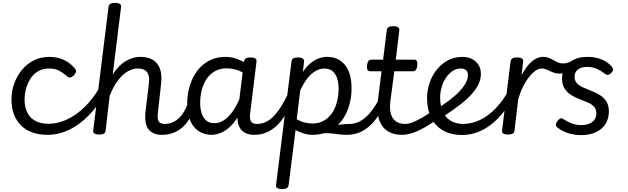

<svg xmlns="http://www.w3.org/2000/svg" viewBox="-20 -910 4317 1320"><path d="M310 17Q189 17 124 -48Q59 -113 59 -226Q59 -283 77.5 -335Q96 -387 130 -428.5Q164 -470 211.5 -494.5Q259 -519 319 -519Q370 -519 415 -500Q460 -481 494 -440Q506 -425 502.5 -414Q499 -403 488 -392Q475 -380 463 -377.5Q451 -375 439 -387Q414 -409 387 -424Q360 -439 315 -439Q276 -439 244.5 -421.5Q213 -404 192 -373Q171 -342 160 -304Q149 -266 149 -224Q149 -175 167 -137.5Q185 -100 222 -79.5Q259 -59 314 -59Q328 -59 334.5 -47.5Q341 -36 340 -21Q339 -6 331.5 5.5Q324 17 310 17Z M306 17Q298 17 293.5 5.5Q289 -6 289.5 -21Q290 -36 296 -47.5Q302 -59 312 -59Q378 -59 441.5 -89Q505 -119 561.5 -174Q618 -229 662 -304Q667 -313 679 -308Q691 -303 699.5 -293Q708 -283 703 -274Q655 -183 591.5 -118Q528 -53 456 -18Q384 17 306 17Z M1093 17Q1060 17 1036.5 6.5Q1013 -4 999 -24Q985 -44 980.5 -73.5Q976 -103 980 -141L1004 -338Q1010 -386 992 -412.5Q974 -439 926 -439Q900 -439 873 -427Q846 -415 821 -391Q796 -367 774 -332Q752 -297 734 -252L706 -11Q705 2 694 8.5Q683 15 662 15Q642 15 630 8.5Q618 2 621 -14L726 -862Q728 -877 738.5 -883.5Q749 -890 770 -890Q795 -890 805 -882.5Q815 -875 812 -859L755 -398Q774 -428 796 -451Q818 -474 842.5 -489Q867 -504 893 -511.5Q919 -519 945 -519Q997 -519 1031.5 -498Q1066 -477 1080.5 -435.5Q1095 -394 1087 -330L1066 -140Q1060 -94 1070.5 -76Q1081 -58 1114 -58Q1128 -58 1134.5 -46.5Q1141 -35 1139 -20.5Q1137 -6 1126 5.5Q1115 17 1093 17Z M1093 17Q1079 17 1072.5 5.5Q1066 -6 1068 -20.5Q1070 -35 1081 -46.5Q1092 -58 1113 -58Q1140 -58 1164.5 -68Q1189 -78 1210 -98Q1231 -118 1248 -147.5Q1265 -177 1276 -217Q1280 -231 1293 -233.5Q1306 -236 1317 -229Q1328 -222 1325 -208Q1313 -152 1291 -109.5Q1269 -67 1239 -39Q1209 -11 1172 3Q1135 17 1093 17Z M1435 17Q1385 17 1347 -7.5Q1309 -32 1288 -80Q1267 -128 1267 -198Q1267 -248 1278 -294.5Q1289 -341 1310 -382Q1331 -423 1363 -453.5Q1395 -484 1436.5 -501.5Q1478 -519 1530 -519Q1572 -519 1613.5 -503.5Q1655 -488 1689 -462L1684 -388Q1643 -419 1607.5 -429.5Q1572 -440 1537 -440Q1501 -440 1472 -427.5Q1443 -415 1421 -392.5Q1399 -370 1385 -340.5Q1371 -311 1363.5 -276.5Q1356 -242 1356 -205Q1356 -161 1367 -129Q1378 -97 1399.5 -80Q1421 -63 1454 -63Q1491 -63 1525.5 -87.5Q1560 -112 1590.5 -160Q1621 -208 1645 -279L1664 -222Q1636 -131 1597 -79Q1558 -27 1516 -5Q1474 17 1435 17ZM1728 17Q1695 17 1671.5 6.5Q1648 -4 1633.5 -24Q1619 -44 1614.5 -73.5Q1610 -103 1615 -141L1657 -485Q1660 -502 1670 -508.5Q1680 -515 1701 -515Q1726 -515 1736 -507.5Q1746 -500 1743 -483L1701 -140Q1694 -94 1705 -76Q1716 -58 1748 -58Q1760 -58 1765.5 -46.5Q1771 -35 1769 -20.5Q1767 -6 1757 5.5Q1747 17 1728 17Z M1728 17Q1714 17 1707.5 5.5Q1701 -6 1703 -20.5Q1705 -35 1716 -46.5Q1727 -58 1748 -58Q1778 -58 1806.5 -71Q1835 -84 1861.5 -111Q1888 -138 1914 -179.5Q1940 -221 1965 -276Q1972 -290 1984 -289.5Q1996 -289 2004 -279.5Q2012 -270 2008 -258Q1982 -188 1951.5 -136Q1921 -84 1886.5 -50Q1852 -16 1812.5 0.5Q1773 17 1728 17Z M2359 17Q2337 17 2313.5 14Q2290 11 2265.5 8Q2241 5 2213.5 5.5Q2186 6 2155 12L2182 -26Q2214 -34 2242.5 -40.5Q2271 -47 2295.5 -50.5Q2320 -54 2341.5 -56Q2363 -58 2380 -58Q2389 -58 2391 -46.5Q2393 -35 2389 -20.5Q2385 -6 2377 5.5Q2369 17 2359 17ZM1919 390Q1899 390 1887 383.5Q1875 377 1878 361L1984 -487Q1986 -502 1996.5 -508.5Q2007 -515 2027 -515Q2052 -515 2062 -507.5Q2072 -500 2070 -484L2062 -415Q2089 -455 2117.5 -477.5Q2146 -500 2174.5 -509.5Q2203 -519 2229 -519Q2306 -519 2351.5 -463.5Q2397 -408 2397 -303Q2397 -253 2386 -206Q2375 -159 2353.5 -118.5Q2332 -78 2299.5 -48Q2267 -18 2224.5 -0.5Q2182 17 2130 17Q2099 17 2069 8Q2039 -1 2012 -16L1964 364Q1962 377 1951.5 383.5Q1941 390 1919 390ZM2020 -90Q2049 -74 2076 -67.5Q2103 -61 2129 -61Q2164 -61 2192.5 -73.5Q2221 -86 2242.5 -108Q2264 -130 2278.5 -160Q2293 -190 2300.5 -225Q2308 -260 2308 -297Q2308 -341 2297.5 -372.5Q2287 -404 2265.5 -421.5Q2244 -439 2210 -439Q2181 -439 2151.5 -423Q2122 -407 2095 -373.5Q2068 -340 2044 -288Z M2364 17Q2350 17 2343.5 5.5Q2337 -6 2339 -20.5Q2341 -35 2352 -46.5Q2363 -58 2384 -58Q2415 -58 2444 -71Q2473 -84 2500 -109.5Q2527 -135 2553.5 -174Q2580 -213 2604 -266Q2611 -280 2623 -279Q2635 -278 2643.5 -269Q2652 -260 2648 -248Q2622 -181 2591.5 -131Q2561 -81 2525.5 -48Q2490 -15 2450 1Q2410 17 2364 17Z M2746 17Q2698 17 2663.5 1.5Q2629 -14 2608 -44Q2587 -74 2579 -116.5Q2571 -159 2577 -212L2603 -420H2525Q2512 -420 2506.5 -429.5Q2501 -439 2503 -460Q2506 -482 2513.5 -491Q2521 -500 2534 -500H2614L2639 -702Q2641 -717 2651 -723.5Q2661 -730 2682 -730Q2707 -730 2717 -722.5Q2727 -715 2725 -699L2701 -500H2827Q2840 -500 2845.5 -491Q2851 -482 2849 -460Q2847 -439 2839 -429.5Q2831 -420 2818 -420H2691L2663 -210Q2659 -173 2663.5 -145Q2668 -117 2681 -97.5Q2694 -78 2715.5 -68Q2737 -58 2766 -58Q2780 -58 2786.5 -46.5Q2793 -35 2791 -20.5Q2789 -6 2778 5.5Q2767 17 2746 17Z M2747 17Q2733 17 2726.5 5.5Q2720 -6 2722 -20.5Q2724 -35 2735 -46.5Q2746 -58 2767 -58Q2788 -58 2816.5 -69Q2845 -80 2880.5 -100Q2916 -120 2957 -150Q2970 -159 2981 -155Q2992 -151 2998 -139.5Q3004 -128 3003 -114.5Q3002 -101 2990 -92Q2939 -56 2895 -31.5Q2851 -7 2814 5Q2777 17 2747 17Z M2973 -154Q3027 -189 3069 -220.5Q3111 -252 3139 -282Q3167 -312 3182 -339.5Q3197 -367 3197 -392Q3197 -417 3183.5 -428Q3170 -439 3148 -439Q3116 -439 3089.5 -420.5Q3063 -402 3044 -372.5Q3025 -343 3015.5 -308Q3006 -273 3006 -240Q3006 -193 3018 -158.5Q3030 -124 3051.5 -101.5Q3073 -79 3102 -68.5Q3131 -58 3165 -58Q3179 -58 3185.5 -46.5Q3192 -35 3191.5 -20Q3191 -5 3183 6.5Q3175 18 3161 18Q3079 18 3025 -13.5Q2971 -45 2943.5 -102Q2916 -159 2916 -235Q2916 -287 2932.5 -337.5Q2949 -388 2981 -429Q3013 -470 3058 -494.5Q3103 -519 3160 -519Q3197 -519 3225 -504.5Q3253 -490 3269.5 -464.5Q3286 -439 3286 -402Q3286 -365 3269 -329.5Q3252 -294 3219 -258.5Q3186 -223 3137.5 -186Q3089 -149 3026 -108Z M3155 18Q3146 18 3141 6.5Q3136 -5 3137 -20Q3138 -35 3144 -46.5Q3150 -58 3160 -58Q3208 -58 3251.5 -73.5Q3295 -89 3333 -117Q3371 -145 3404 -183Q3437 -221 3464 -266Q3470 -275 3482 -271.5Q3494 -268 3503 -259Q3512 -250 3507 -241Q3480 -189 3444 -142.5Q3408 -96 3364 -60Q3320 -24 3268 -3Q3216 18 3155 18Z M3472 15Q3453 15 3441 8.5Q3429 2 3432 -14L3490 -487Q3493 -502 3503 -508.5Q3513 -515 3533 -515Q3559 -515 3569 -507.5Q3579 -500 3576 -484L3566 -393Q3582 -424 3599.5 -447.5Q3617 -471 3636 -487Q3655 -503 3674 -511Q3693 -519 3712 -519Q3731 -519 3739.5 -507Q3748 -495 3746.5 -479Q3745 -463 3734 -451Q3723 -439 3703 -439Q3684 -439 3662 -424Q3640 -409 3618 -381.5Q3596 -354 3576.5 -315.5Q3557 -277 3543 -230L3517 -11Q3516 2 3505 8.5Q3494 15 3472 15Z M3827 -404Q3802 -404 3780.5 -413Q3759 -422 3740.5 -430.5Q3722 -439 3703 -439Q3684 -439 3676.5 -451Q3669 -463 3670.5 -479Q3672 -495 3682.5 -507Q3693 -519 3712 -519Q3741 -519 3763 -508Q3785 -497 3806 -485.5Q3827 -474 3852 -474Q3870 -474 3885.5 -479.5Q3901 -485 3919 -495Q3932 -502 3941.5 -493.5Q3951 -485 3953 -470.5Q3955 -456 3942 -447Q3923 -433 3902 -423Q3881 -413 3861.5 -408.5Q3842 -404 3827 -404Z M3973 19Q3940 19 3909.5 12Q3879 5 3853.5 -7.5Q3828 -20 3809 -36Q3801 -43 3801.5 -54Q3802 -65 3814 -80Q3824 -92 3833 -95.5Q3842 -99 3855 -90Q3882 -72 3913 -61Q3944 -50 3974 -50Q4006 -50 4029.5 -59Q4053 -68 4066.5 -86.5Q4080 -105 4080 -131Q4080 -160 4063 -177.5Q4046 -195 4019 -206.5Q3992 -218 3961.5 -229.5Q3931 -241 3904.5 -258Q3878 -275 3861 -302Q3844 -329 3844 -373Q3844 -413 3864 -446Q3884 -479 3923 -499Q3962 -519 4018 -519Q4059 -519 4092 -509.5Q4125 -500 4148.5 -484.5Q4172 -469 4186 -452Q4196 -439 4195 -429.5Q4194 -420 4182 -408Q4170 -397 4160 -395.5Q4150 -394 4138 -403Q4112 -424 4082.5 -437Q4053 -450 4016 -450Q3976 -450 3953 -432Q3930 -414 3930 -382Q3930 -355 3947 -337.5Q3964 -320 3990.5 -308Q4017 -296 4047.5 -284.5Q4078 -273 4105 -256Q4132 -239 4149 -212.5Q4166 -186 4166 -143Q4166 -95 4143 -58Q4120 -21 4076.5 -1Q4033 19 3973 19Z"/></svg>

Font: Playwrite GB J
Style: Italic
Weight: 400
Italic angle: -7.01216°
Designer: Veronika Burian, José Scaglione
Foundry: TypeTogether
Version: Version 1.002